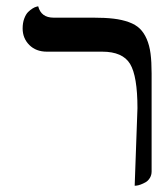

<svg xmlns="http://www.w3.org/2000/svg" viewBox="-20 -577 529 609"><path d="M407.2 12.2 416 -233.9Q416 -335.4 392.6 -374.3Q369.1 -413.1 304.2 -413.1H128.9Q94.2 -413.1 73 -434.3Q51.8 -455.6 51.8 -486.8Q51.8 -504.4 56.9 -518.1Q62 -531.7 69.1 -538.8Q76.2 -545.9 83.5 -550.3Q90.8 -554.7 95.7 -555.7L101.1 -557.1Q110.4 -521 149.9 -521H275.9Q313.5 -521 340.3 -517.8Q367.2 -514.6 388.7 -506.8Q410.2 -499 423.3 -486.3Q436.5 -473.6 445.3 -453.4Q454.1 -433.1 457.5 -407Q460.9 -380.9 460.9 -344.2V-33.2Q460.9 -21.5 455.3 -12.5Q449.7 -3.4 441.9 1Q434.1 5.4 426.3 8.3Q418.5 11.2 413.1 11.7Z"/></svg>

Font: Linear Smooth
Style: Regular
Weight: 400
Designer: Philipp H. Poll, Flanker
Foundry: Philipp H. Poll, reworked by Flanker
Version: Version 1.061 | FøM Fix